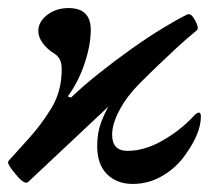

<svg xmlns="http://www.w3.org/2000/svg" viewBox="-40 -445 533 476"><path d="M289 11Q250 11 225.5 -13Q201 -37 201 -83Q201 -116 210.5 -141Q220 -166 229 -181L30 6Q26 10 18.5 6Q11 2 -2 -14Q-13 -27 -17.5 -35Q-22 -43 -18 -47L28 -98Q62 -135 87.5 -177Q113 -219 113 -273Q113 -289 108 -298Q103 -307 95 -312Q77 -323 66 -338Q55 -353 55 -368Q55 -391 77 -408Q99 -425 130 -425Q185 -425 185 -371Q185 -333 169.5 -287Q154 -241 128 -206L136 -203Q165 -231 204.5 -262.5Q244 -294 285.5 -323.5Q327 -353 364 -375.5Q401 -398 424 -409Q429 -411 433.5 -408Q438 -405 444 -394Q454 -375 448 -370Q418 -345 396.5 -325Q375 -305 354 -285Q333 -265 306 -238Q275 -207 256.5 -172.5Q238 -138 238 -111Q238 -71 276 -71Q318 -71 362 -96Q406 -121 438 -155Q443 -161 447 -163.5Q451 -166 453 -166Q458 -166 458 -156Q458 -115 420 -62Q398 -30 363.5 -9.5Q329 11 289 11Z"/></svg>

Font: Junicode VF
Style: Italic
Weight: 400
Italic angle: -11°
Designer: Peter S. Baker
Version: Version 2.209